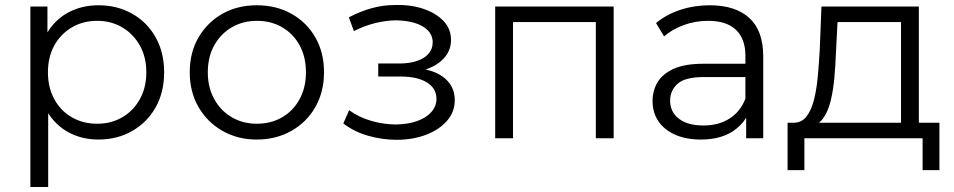

<svg xmlns="http://www.w3.org/2000/svg" viewBox="-20 -551 3800 765"><path d="M266.5 -83.5Q311 -58 367 -58Q423 -58 467 -83.5Q511 -109 537 -155.5Q563 -202 563 -263Q563 -324 537 -370Q511 -416 467 -442Q423 -468 367 -468Q311 -468 266.5 -442Q222 -416 196.5 -370Q171 -324 171 -263Q171 -202 196.5 -155.5Q222 -109 266.5 -83.5ZM101 194V-525H169V-422Q200 -472 248 -499Q303 -530 372 -530Q447 -530 506.5 -496.5Q566 -463 600 -402.5Q634 -342 634 -263Q634 -183 600 -123Q566 -63 506.5 -29Q447 5 372 5Q304 5 249 -26Q202 -53 172 -100V194Z M1003 -58Q1060 -58 1104 -83.5Q1148 -109 1173.5 -155.5Q1199 -202 1199 -263Q1199 -325 1173.5 -371Q1148 -417 1104 -442.5Q1060 -468 1004 -468Q948 -468 904 -442.5Q860 -417 834 -371Q808 -325 808 -263Q808 -202 834 -155.5Q860 -109 904 -83.5Q948 -58 1003 -58ZM1003 5Q927 5 866.5 -29.5Q806 -64 771 -124.5Q736 -185 736 -263Q736 -342 771 -402Q806 -462 866 -496Q926 -530 1003 -530Q1081 -530 1141.5 -496Q1202 -462 1236.5 -402Q1271 -342 1271 -263Q1271 -185 1236.5 -124.5Q1202 -64 1141 -29.5Q1080 5 1003 5Z M1560 6Q1625 6 1677.5 -14Q1730 -34 1761 -69.5Q1792 -105 1792 -152Q1792 -212 1742 -247Q1715 -266 1676 -274Q1683 -277 1689 -279Q1729 -295 1753 -324Q1777 -353 1777 -392Q1777 -436 1747 -467.5Q1717 -499 1666.5 -516Q1616 -533 1553 -531Q1507 -531 1461.5 -518.5Q1416 -506 1370 -482L1390 -427Q1431 -448 1473 -458.5Q1515 -469 1554 -470Q1597 -470 1631 -460Q1665 -450 1684.5 -430Q1704 -410 1704 -382Q1704 -356 1687.5 -337Q1671 -318 1641 -308Q1611 -298 1572 -298H1487V-246H1577Q1643 -246 1681 -222.5Q1719 -199 1719 -157Q1719 -128 1699 -105Q1679 -82 1643 -69Q1607 -56 1558 -55Q1509 -55 1459 -69.5Q1409 -84 1371 -112L1348 -59Q1391 -26 1447 -10Q1503 6 1560 6Z M1953 0V-525H2425V0H2354V-463H2024V0Z M2772 5Q2713 5 2669.5 -14.5Q2626 -34 2603 -68.5Q2580 -103 2580 -148Q2580 -189 2599.5 -222.5Q2619 -256 2663.5 -276.5Q2708 -297 2783 -297H2950V-329Q2950 -396 2912.5 -432Q2875 -468 2801 -468Q2750 -468 2704 -451Q2658 -434 2626 -406L2594 -459Q2634 -493 2690 -511.5Q2746 -530 2808 -530Q2910 -530 2965.5 -479.5Q3021 -429 3021 -326V0H2953V-82Q2933 -49 2897 -26Q2847 5 2772 5ZM2950 -244H2785Q2709 -244 2679.5 -217Q2650 -190 2650 -150Q2650 -105 2685 -78Q2720 -51 2783 -51Q2843 -51 2886.5 -78.5Q2930 -106 2950 -158Z M3118 127V-62H3140H3145Q3173 -63 3191 -84Q3211 -108 3222 -149Q3233 -190 3238 -242.5Q3243 -295 3246 -350L3253 -525H3641V-62H3723V127H3656V0H3185V127ZM3243 -62H3570V-463H3317L3311 -346Q3309 -293 3304.5 -242Q3300 -191 3289.5 -148.5Q3279 -106 3260 -80Q3252 -69 3243 -62Z"/></svg>

Font: Modern
Style: Small
Weight: 400
Designer: Julieta Ulanovsky
Foundry: Julieta Ulanovsky
Version: Version 8.000